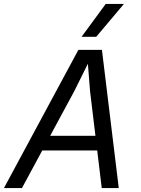

<svg xmlns="http://www.w3.org/2000/svg" viewBox="-43 -950 713 970"><path d="M116 -190 132 -264H516L500 -190ZM353 -698H472L557 0H471L412 -489L401 -628L332 -489L68 0H-23ZM369 -764 491 -930H583L443 -764Z"/></svg>

Font: Azeret Mono Thin Light
Style: Italic
Weight: 300
Italic angle: -12°
Version: Version 1.002